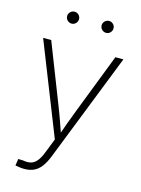

<svg xmlns="http://www.w3.org/2000/svg" viewBox="-135 -792 790 1074"><g transform="rotate(15 260.0 -255.0)"><path d="M62.5 200.2 68.4 161.1 96.7 162.1Q123 167 142.6 161.6Q162.1 156.2 177.5 137.2Q192.9 118.2 206.1 83.5L237.8 2.9L27.3 -529.3H74.2L209.5 -182.6Q225.1 -143.1 239 -103.5Q252.9 -64 266.6 -24.4H253.4Q267.6 -64 281.7 -103.5Q295.9 -143.1 311.5 -182.6L445.8 -529.3H492.2L245.1 98.6Q230 136.7 211.9 160.4Q193.8 184.1 170.2 195.1Q146.5 206.1 115.2 206.1Q100.1 206.1 87.9 204.3Q75.7 202.6 62.5 200.2ZM359.9 -647.5Q345.7 -647.5 335.4 -657.7Q325.2 -668 325.2 -682.1Q325.2 -696.3 335.4 -706.3Q345.7 -716.3 359.9 -716.3Q374 -716.3 384 -706.3Q394 -696.3 394 -682.1Q394 -668 384 -657.7Q374 -647.5 359.9 -647.5ZM160.2 -647.5Q146 -647.5 135.7 -657.7Q125.5 -668 125.5 -682.1Q125.5 -696.3 135.7 -706.3Q146 -716.3 160.2 -716.3Q174.3 -716.3 184.3 -706.3Q194.3 -696.3 194.3 -682.1Q194.3 -668 184.3 -657.7Q174.3 -647.5 160.2 -647.5Z"/></g></svg>

Font: Inter 24pt ExtraLight
Style: Regular
Weight: 250
Designer: Rasmus Andersson
Foundry: rsms
Version: Version 4.001;git-66647c0bb